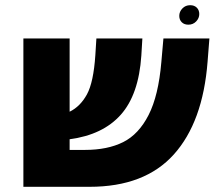

<svg xmlns="http://www.w3.org/2000/svg" viewBox="-20 -719 826 739"><path d="M786 -571 779 -482Q761 -249 649 -124.5Q537 0 325 0H70V-571H248V-289Q289 -309 314.5 -355.5Q340 -402 347 -507L351 -571H528L524 -505Q514 -355 445 -277.5Q376 -200 248 -183V-142H307Q394 -142 454 -172Q514 -202 552 -276.5Q590 -351 601 -480L609 -571ZM747 -665Q747 -680 737.5 -689.5Q728 -699 712 -699Q694 -699 682 -686.5Q670 -674 670 -658Q670 -643 679.5 -633.5Q689 -624 705 -624Q723 -624 735 -636.5Q747 -649 747 -665Z"/></svg>

Font: FiraGO Heavy
Style: Italic
Weight: 900
Italic angle: -8°
Designer: bBox Type GmbH
Foundry: bBox Type GmbH
Version: Version 1.001